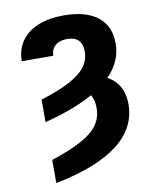

<svg xmlns="http://www.w3.org/2000/svg" viewBox="-85 -619 726 897"><g transform="rotate(-10 277.5 -170.0)"><path d="M109 -183Q193.7 -209.5 245.7 -237Q297.7 -264.6 322.2 -296.7Q346.7 -328.9 346.7 -369.3Q346.7 -393.4 338.7 -409.4Q330.7 -425.5 314.8 -433.3Q298.9 -441.2 274.8 -441.2Q251.2 -441.2 234.1 -433.3Q217 -425.3 207.8 -410.5Q198.6 -395.7 198.6 -375.6H49.2Q49.2 -430 76.6 -470Q104 -510 155.7 -531.3Q207.3 -552.7 278.1 -552.7Q348.2 -552.7 396.7 -532.9Q445.2 -513.1 470.3 -475Q495.3 -436.8 495.3 -381.8Q495.3 -313.5 452.3 -256.5Q409.3 -199.5 323.3 -154.3Q237.4 -109.1 109 -76.2ZM318.4 -256.2Q409.2 -252.5 457.1 -210.5Q505.1 -168.5 505.1 -92.2Q505.1 20.8 405.7 97.3Q306.2 173.8 109 212.9V103.3Q201.1 72.8 254.5 43.1Q308 13.4 331.6 -21Q355.3 -55.5 355.3 -100.4Q355.3 -128.6 346.8 -149.5Q338.3 -170.4 322.8 -181.8Q307.3 -193.3 287.5 -194.1Z"/></g></svg>

Font: Intratopia Thin
Style: Regular
Weight: 100
Designer: Rasmus Andersson
Foundry: rsms
Version: Version 3.000;Glyphs 3.2.3 (3260)